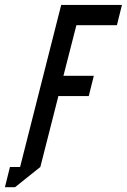

<svg xmlns="http://www.w3.org/2000/svg" viewBox="-41 -687 522 790"><path d="M210.8 -666.7H460.8L440 -583.3H273.3L220 -375H345L324.2 -291.7H199.2L125 0L20.8 83.3H-20.8L0 0H41.7Z"/></svg>

Font: Yulong
Style: Italic
Weight: 400
Italic angle: -14.25°
Designer: GGBotNet
Foundry: f0n7.com
Version: 1.00